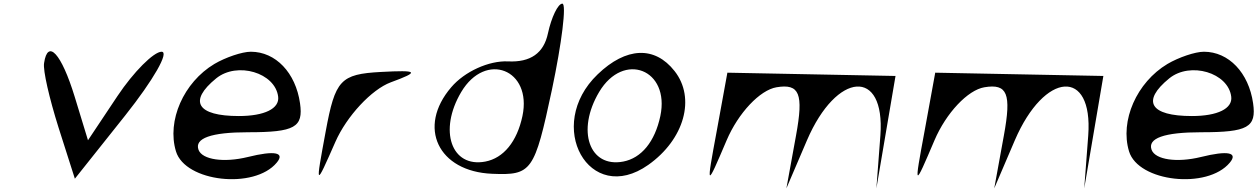

<svg xmlns="http://www.w3.org/2000/svg" viewBox="-20 -955 6903 1054"><path d="M222 -609C215 -569 251 -415 301 -256L391 26L668 -322C822 -516 911 -671 867 -671C824 -671 713 -560 625 -428L463 -185L390 -424C317 -662 242 -743 222 -609Z M946 -124C997 44 1376 86 1499 -62C1546 -118 1489 -130 1340 -93C1209 -61 1091 -78 1070 -132C1046 -196 1139 -229 1342 -229C1598 -229 1646 -256 1627 -388C1603 -556 1493 -671 1357 -671C1309 -671 1218 -640 1157 -604C988 -503 895 -292 946 -124ZM1167 -525C1282 -618 1491 -556 1507 -424C1515 -359 1432 -318 1291 -318C1062 -318 1012 -399 1167 -525Z M1768 -234C1711 75 1710 76 1821 -176C1883 -317 2020 -464 2125 -503C2286 -562 2276 -571 2071 -560C1849 -548 1820 -516 1768 -234Z M2457 -476C2269 -257 2385 -13 2682 -1C2899 8 2914 -13 3010 -463C3064 -719 3091 -935 3067 -935C3043 -935 3007 -860 2988 -772C2965 -663 2892 -612 2769 -618C2664 -623 2530 -562 2457 -476ZM2512 -450C2646 -675 2902 -574 2848 -318C2818 -177 2744 -87 2644 -68C2458 -33 2386 -238 2512 -450Z M3261 -547C2967 -265 3215 179 3539 -50C3737 -190 3800 -417 3683 -565C3574 -704 3417 -697 3261 -547ZM3269 -450C3403 -675 3659 -574 3605 -318C3575 -177 3501 -87 3401 -68C3215 -33 3143 -238 3269 -450Z M3973 -556 3915 -238C3856 80 3856 80 3969 -185C4033 -335 4152 -461 4243 -476C4369 -497 4392 -441 4350 -212L4297 79L4410 -185C4573 -564 4840 -583 4813 -212L4791 79C4826 -127 4861 -332 4896 -538Z M5114 -556 5056 -238C4997 80 4997 80 5110 -185C5174 -335 5293 -461 5384 -476C5510 -497 5533 -441 5491 -212L5438 79L5551 -185C5714 -564 5981 -583 5954 -212L5932 79C5967 -127 6002 -332 6037 -538Z M6178 -124C6229 44 6608 86 6731 -62C6778 -118 6721 -130 6572 -93C6441 -61 6323 -78 6302 -132C6278 -196 6371 -229 6574 -229C6830 -229 6878 -256 6859 -388C6835 -556 6725 -671 6589 -671C6541 -671 6450 -640 6389 -604C6220 -503 6127 -292 6178 -124ZM6399 -525C6514 -618 6723 -556 6739 -424C6747 -359 6664 -318 6523 -318C6294 -318 6244 -399 6399 -525Z"/></svg>

Font: Venom Sans
Style: Obl
Weight: 400
Version: Version 1.001